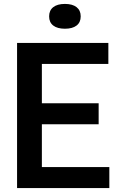

<svg xmlns="http://www.w3.org/2000/svg" viewBox="-20 -959 607 979"><path d="M67 0V-740H532.5V-633H193.5V-432.5H483V-325.5H193.5V-107H537.5V0ZM311 -812.5Q272.5 -812.5 251.5 -828.8Q230.5 -845 230.5 -875.5Q230.5 -906 251.5 -922.5Q272.5 -939 311 -939Q349.5 -939 370.5 -922.5Q391.5 -906 391.5 -875.5Q391.5 -845 370.5 -828.8Q349.5 -812.5 311 -812.5Z"/></svg>

Font: Encode Sans SmCnd SmBold
Style: Regular
Weight: 600
Width: 4
Designer: Multiple Designers
Foundry: Impallari Type
Version: Version 3.002; ttfautohint (v1.8.3) -l 8 -r 50 -G 200 -x 14 